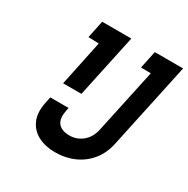

<svg xmlns="http://www.w3.org/2000/svg" viewBox="-161 -844 980 999"><g transform="rotate(30 329.0 -344.5)"><path d="M658 -700H488L466 -595L525 -594L442 -207Q437 -184 426.5 -165Q416 -146 400 -132Q384 -118 364 -110Q344 -102 320 -102Q295 -102 277.5 -109Q260 -116 250 -129.5Q240 -143 238 -162Q236 -181 241 -205L245 -224H135L127 -186Q114 -122 133.5 -78Q153 -34 196.5 -11.5Q240 11 297 11Q360 11 412 -12Q464 -35 499.5 -79Q535 -123 548 -186ZM347 -700H172L150 -595L213 -593L156 -321H266Z"/></g></svg>

Font: Advent Pro
Style: Italic
Weight: 400
Italic angle: -12°
Designer: VivaRado, Andreas Kalpakidis
Foundry: VivaRado, Andreas Kalpakidis
Version: Version 3.000